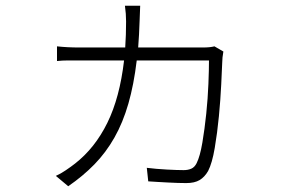

<svg xmlns="http://www.w3.org/2000/svg" viewBox="-20 -597 996 667"><path d="M174 14Q190 7 208.5 -5.5Q227 -18 241 -29Q310 -83 353 -170.5Q396 -258 411 -387H258Q234 -387 215.5 -387Q197 -387 178 -385V-436Q196 -434 215.5 -433Q235 -432 257 -432H415Q418 -476 418 -522Q418 -536 417 -549.5Q416 -563 414 -577H467Q466 -563 466 -551Q466 -539 465 -525Q464 -500 463 -477.5Q462 -455 460 -432H682Q698 -432 707.5 -433Q717 -434 725 -436L756 -418Q754 -407 753 -397.5Q752 -388 752 -380Q751 -355 748.5 -303Q746 -251 740.5 -193.5Q735 -136 726 -83Q717 -30 703 -3Q691 18 673.5 28.5Q656 39 627 39Q615 39 598 38.5Q581 38 563 37Q545 36 527 35Q509 34 495 33L490 -14Q522 -10 559 -8Q596 -6 618 -6Q633 -6 644.5 -11Q656 -16 663 -30Q675 -54 683 -101.5Q691 -149 696.5 -202Q702 -255 704 -305.5Q706 -356 706 -387H455Q445 -303 426 -237Q407 -171 377.5 -119Q348 -67 308 -26Q268 15 217 50Z"/></svg>

Font: Kinto Sans Light
Style: Regular
Weight: 300
Designer: Authors: Ryoko NISHIZUKA  (kana & ideographs); Paul D. Hunt (Latin, Greek & Cyrillic); Wenlong ZHANG  (bopomofo); Sandol
Foundry: Adobe Systems Incorporated, ookami Inc.
Version: Version 0.001